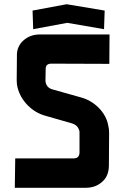

<svg xmlns="http://www.w3.org/2000/svg" viewBox="-20 -888 588 908"><path d="M195 -506Q195 -501 196 -498Q202 -472 229 -465L364 -427Q411 -414 447 -378Q484 -340 492 -294Q496 -279 496 -260L495 -104Q494 -55 464 -29Q433 0 386 0H50L52 -139H329Q354 -139 356 -165V-263Q356 -267 355 -271Q347 -296 322 -304L193 -341Q147 -354 111 -390Q75 -427 63 -474Q59 -489 59 -508L60 -621Q58 -667 90 -696Q122 -725 168 -725H498L497 -586L223 -587Q196 -587 196 -562ZM134 -838 295 -868 475 -838 472 -750 298 -780 137 -750Z"/></svg>

Font: Covid19
Style: Regular
Weight: 400
Designer: Peter Wiegel
Foundry: (c) CAT - Ing. Peter Wiegel.  for Rudolf Maass + Partner GmbH
Version: Version 001.000